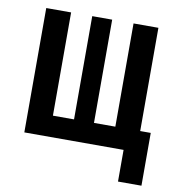

<svg xmlns="http://www.w3.org/2000/svg" viewBox="-75 -587 736 787"><g transform="rotate(10 293.0 -193.5)"><path d="M54.7 0H467.8V131.8H565.4V-87.9H521.5V-517.6H418V-87.9H329.1V-517.6H246.1V-87.9H158.2V-517.6H54.7Z"/></g></svg>

Font: Cascadia Mono NF
Style: Regular
Weight: 400
Monospace: yes
Designer: Aaron Bell
Foundry: Saja Typeworks
Version: Version 2404.023